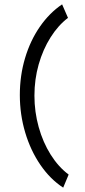

<svg xmlns="http://www.w3.org/2000/svg" viewBox="-20 -756 390 881"><path d="M270 105Q210 66 165 0Q120 -66 95.5 -148.5Q71 -231 71 -320Q71 -409 95 -489.5Q119 -570 163 -633.5Q207 -697 265 -736L292 -674Q247 -640 212 -584.5Q177 -529 157.5 -460.5Q138 -392 138 -317Q138 -243 157.5 -173Q177 -103 212.5 -46.5Q248 10 295 45Z"/></svg>

Font: Inconsolata ExtraCondensed Medium
Style: Regular
Weight: 500
Width: 2
Monospace: yes
Designer: Raph Levien, Cyreal, Brenton Simpson
Foundry: Raph Levien, Cyreal, Google
Version: Version 3.001; ttfautohint (v1.8.2.53-6de2)